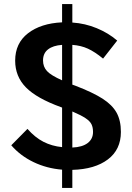

<svg xmlns="http://www.w3.org/2000/svg" viewBox="-20 -819 645 937"><path d="M333 10V98H283V9Q208 3 143.5 -28Q79 -59 35 -110L114 -190Q151 -148 192 -127Q233 -106 283 -101V-294L278 -296Q159 -339 106.5 -392.5Q54 -446 54 -523Q54 -608 116.5 -656.5Q179 -705 283 -710V-799H333V-709Q395 -705 452 -681.5Q509 -658 552 -621L483 -533Q443 -566 409 -581.5Q375 -597 333 -600V-406Q336 -405 347 -401Q433 -368 480.5 -337.5Q528 -307 549 -269Q570 -231 570 -175Q570 -89 506.5 -41Q443 7 333 10ZM283 -427V-600Q239 -597 214.5 -578Q190 -559 190 -524Q190 -493 209.5 -472Q229 -451 283 -427ZM434 -175Q434 -197 426.5 -212.5Q419 -228 397 -242.5Q375 -257 333 -275V-99Q382 -101 408 -121Q434 -141 434 -175Z"/></svg>

Font: Niramit
Style: Bold
Weight: 700
Designer: Katatrad Aksorn Co.,Ltd.
Foundry: Cadson Demak Co.,Ltd.
Version: Version 1.001; ttfautohint (v1.6)